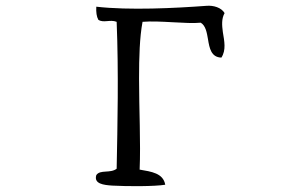

<svg xmlns="http://www.w3.org/2000/svg" viewBox="-20 -666 1040 660"><path d="M752 -621C741 -640 714 -648 690 -646C582 -638 424 -630 311 -643C310 -624 312 -609 318 -598C336 -586 358 -600 381 -591C388 -416 384 -238 381 -86C359 -69 324 -84 311 -64C302 -34 336 -30 366 -28C419 -25 512 -25 548 -31C541 -71 500 -76 460 -83C464 -175 458 -290 458 -396C458 -469 460 -538 470 -591C530 -596 621 -583 670 -588C687 -578 691 -554 695 -531C700 -500 706 -469 741 -468C758 -494 751 -525 746 -556C743 -579 741 -601 752 -621Z"/></svg>

Font: Yuji Syuku Std R
Style: Regular
Weight: 400
Designer: Kataoka Yuji
Foundry: Kinuta Font Factory
Version: Version 3.000;hotconv 1.0.111;makeotfexe 2.5.65597